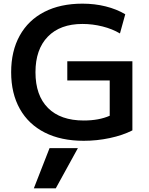

<svg xmlns="http://www.w3.org/2000/svg" viewBox="-20 -760 813 1050"><path d="M41 -365Q41 -481 88 -565.5Q135 -650 222.5 -695Q310 -740 431 -740Q498 -740 558 -725Q618 -710 665 -682L636 -577Q594 -602 540 -615.5Q486 -629 431 -629Q309 -629 241.5 -559.5Q174 -490 174 -365Q174 -238 242.5 -169.5Q311 -101 438 -101Q521 -101 580 -127V-320H348V-425H704V-47Q651 -20 580.5 -5Q510 10 438 10Q314 10 225 -35Q136 -80 88.5 -164.5Q41 -249 41 -365ZM165 270 251 50H406L285 270Z"/></svg>

Font: Enso SemiBold
Style: Regular
Weight: 600
Designer: Coji Morishita
Foundry: UNDERFOREST DESIGN
Version: Version 1.000